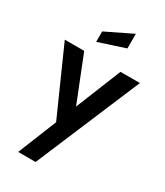

<svg xmlns="http://www.w3.org/2000/svg" viewBox="-239 -845 1016 1182"><g transform="rotate(30 268.5 -254.0)"><path d="M535 -500 222 242H98L209 -33L1 -500H139L267 -178L397 -500ZM362 -646 175 -585V-659L362 -750Z"/></g></svg>

Font: Cabin
Style: Bold
Weight: 700
Designer: Pablo Impallari
Foundry: Pablo Impallari. www.impallari.com Igino Marini. www.ikern.com
Version: Version 1.005